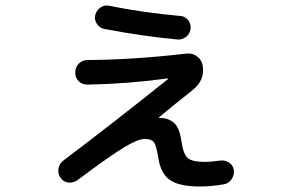

<svg xmlns="http://www.w3.org/2000/svg" viewBox="-20 -635 1040 694"><path d="M374 -614.3Q493.2 -589.8 632.8 -577.1Q649.4 -576.2 660.2 -562Q670.9 -547.9 668.9 -531.2Q667 -513.7 653.3 -502.4Q639.6 -491.2 622.1 -492.2Q496.1 -503.9 357.4 -530.3Q340.8 -533.2 330.6 -548.3Q320.3 -563.5 324.2 -580.1Q328.1 -596.7 342.8 -607.4Q357.4 -618.2 374 -614.3ZM260.7 15.6Q246.1 26.4 228 24.9Q210 23.4 199.2 8.3Q188.5 -6.8 191.4 -25.4Q194.3 -43.9 209 -54.7Q378.9 -182.6 587.9 -349.6V-351.6H586.9Q444.3 -332 295.9 -329.1Q277.3 -329.1 264.6 -341.3Q252 -353.5 252 -372.6Q252 -391.6 264.6 -404.8Q277.3 -418 295.9 -418Q460.9 -418.9 655.3 -441.4Q676.8 -443.4 693.4 -430.2Q710 -417 712.9 -396.5Q720.7 -346.7 678.7 -311.5Q603.5 -252 554.7 -210.9Q553.7 -210.9 553.7 -209H555.7Q587.9 -209 608.4 -191.4Q628.9 -173.8 635.7 -125Q642.6 -77.1 658.7 -63.5Q674.8 -49.8 722.7 -49.8Q740.2 -49.8 776.4 -54.7Q793.9 -56.6 808.6 -46.9Q823.2 -37.1 825.2 -19.5Q827.1 -2 816.9 13.2Q806.6 28.3 789.1 31.2Q743.2 39.1 703.1 39.1Q627.9 39.1 594.2 15.6Q560.5 -7.8 551.8 -66.4Q544.9 -109.4 536.1 -121.1Q527.3 -132.8 502.9 -132.8Q479.5 -132.8 430.2 -103.5Q380.9 -74.2 260.7 15.6Z"/></svg>

Font: Rounded Mgen+ 2p medium
Style: Regular
Weight: 500
Designer: [Source Han Sans]
Ryoko NISHIZUKA  (kana & ideographs); Paul D. Hunt (Latin, Greek & Cyrillic); Wenlong ZHANG  (bopomofo
Version: Version 1.059.20150602